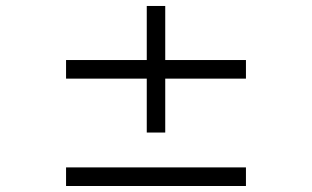

<svg xmlns="http://www.w3.org/2000/svg" viewBox="-20 -620 1040 640"><path d="M200.2 0V-62H799.8V0ZM530.8 -357.9V-178.2H469.2V-357.9H200.2V-419.9H469.2V-600.1H530.8V-419.9H799.8V-357.9Z"/></svg>

Font: Charis SIL
Style: Regular
Weight: 400
Foundry: SIL International
Version: Version 4.112